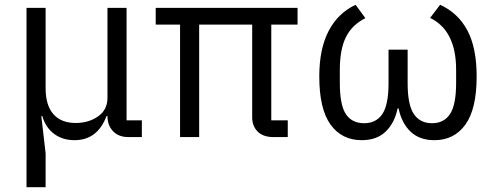

<svg xmlns="http://www.w3.org/2000/svg" viewBox="-20 -574 2073 804"><path d="M91 210V-541H171V-205Q171 -133 203.5 -96Q236 -59 297 -59Q351 -59 390.5 -86.5Q430 -114 430 -164V-541H510V-70H574V0H517Q477 0 453.5 -24.5Q430 -49 430 -88H426Q388 13 292 13Q242 13 206.5 -13.5Q171 -40 157 -88H153L171 68V210Z M1116 -70H1185V0H1125Q1082 0 1059 -23Q1036 -46 1036 -83V-471H814V0H734V-471H632V-541H1226V-471H1116Z M1687 -225Q1687 -135 1713 -96.5Q1739 -58 1789 -58Q1839 -58 1864.5 -96.5Q1890 -135 1890 -227V-282Q1890 -446 1781 -499L1823 -554Q1899 -519 1937.5 -446Q1976 -373 1976 -254Q1976 -118 1929 -52.5Q1882 13 1799 13Q1737 13 1699.5 -22.5Q1662 -58 1649 -120H1645Q1632 -58 1594.5 -22.5Q1557 13 1495 13Q1411 13 1364 -52.5Q1317 -118 1317 -254Q1317 -369 1356 -444Q1395 -519 1469 -554L1510 -498Q1454 -470 1428.5 -418.5Q1403 -367 1403 -282V-227Q1403 -134 1428.5 -96Q1454 -58 1505 -58Q1555 -58 1581 -96.5Q1607 -135 1607 -225V-366H1687Z"/></svg>

Font: IBM Plex Sans SC
Style: Regular
Weight: 400
Designer: Mike Abbink; Paul van der Laan; Pieter van Rosmalen; Eunyou Noh; Wujin Sim; Chorong Kim; Dohee Lee; Yejin We; Jinhee Kim
Foundry: Sandoll Inc.
Version: Version 1.000